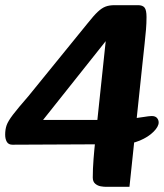

<svg xmlns="http://www.w3.org/2000/svg" viewBox="-24 -715 634 743"><path d="M-4 -194Q-4 -214 1.5 -230Q7 -246 26 -271Q45 -296 86 -343L316 -626Q339 -655 354.5 -669.5Q370 -684 384.5 -689.5Q399 -695 420 -695H510Q528 -695 535.5 -685.5Q543 -676 543 -649Q543 -625 541 -601Q539 -577 535.5 -545Q532 -513 527 -466L477 8H387Q378 8 366 6Q354 4 344.5 -4Q335 -12 335 -28Q335 -61 338 -99.5Q341 -138 345 -174Q349 -210 351 -234L394 -640L429 -611L103 -201L58 -251H391Q434 -251 469.5 -254.5Q505 -258 529.5 -262Q554 -266 563 -266Q577 -266 583.5 -258.5Q590 -251 590 -241Q590 -225 570 -205Q550 -185 517 -171Q484 -157 443 -157L24 -155Q9 -155 2.5 -166Q-4 -177 -4 -194Z"/></svg>

Font: Alkatra
Style: Regular
Weight: 400
Designer: Suman Bhandary
Version: Version 1.100;gftools[0.9.22]